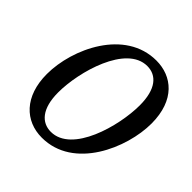

<svg xmlns="http://www.w3.org/2000/svg" viewBox="-192 -878 1042 1042"><g transform="rotate(45 329.0 -357.0)"><path d="M281 11C525 11 648 -277 648 -464C648 -645 544 -725 425 -725C185 -725 56 -448 56 -253C56 -81 153 11 281 11ZM293 -46C223 -46 170 -100 170 -226C170 -385 250 -669 411 -669C483 -669 533 -613 533 -489C533 -330 455 -46 293 -46Z"/></g></svg>

Font: Noto Serif Condensed Medium
Style: Italic
Weight: 500
Width: 3
Italic angle: -12°
Designer: Monotype Design Team
Foundry: Monotype Imaging Inc.
Version: Version 2.013